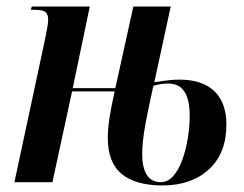

<svg xmlns="http://www.w3.org/2000/svg" viewBox="-20 -556 746 586"><path d="M476 10Q394 10 351.5 -25Q309 -60 309 -135Q309 -165 315 -201.5Q321 -238 330 -277H200L140 0H24L117 -434Q121 -456 124 -470.5Q127 -485 127 -496Q127 -512 119 -519Q111 -526 86 -526H74L77 -536H254L202 -287H332L387 -536H501L451 -305Q476 -309 493.5 -311Q511 -313 527 -313Q598 -313 634.5 -277.5Q671 -242 671 -176Q671 -88 617.5 -39Q564 10 476 10ZM471 0Q492 0 508.5 -18.5Q525 -37 536 -67Q547 -97 553 -133Q559 -169 559 -203Q559 -301 494 -301Q483 -301 472 -299.5Q461 -298 448 -294Q434 -231 424 -177.5Q414 -124 414 -85Q414 -45 428 -22.5Q442 0 471 0Z"/></svg>

Font: Noto Serif Display ExtraCondensed SemiBold
Style: Italic
Weight: 600
Width: 2
Italic angle: -12°
Designer: Monotype Design Team
Foundry: Monotype Imaging Inc.
Version: Version 2.009